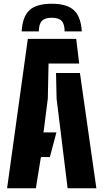

<svg xmlns="http://www.w3.org/2000/svg" viewBox="-20 -1008 554 1028"><path d="M257 -988Q337.5 -988 375.2 -953.8Q413 -919.5 418 -840H326Q326 -879 310 -896Q294 -913 257 -913Q220.5 -913 204.2 -896Q188 -879 188 -840H96Q100.5 -919.5 138.2 -953.8Q176 -988 257 -988ZM18 0 129 -800H388L404 -668H240L236 -480L213 -299H282L247 -167H199L172 0ZM342 0 283 -480 280 -617H408L496 0Z"/></svg>

Font: Big Shoulders Stencil Text Thin Black
Style: Regular
Weight: 900
Version: Version 2.001